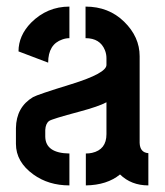

<svg xmlns="http://www.w3.org/2000/svg" viewBox="-20 -562 499 582"><path d="M28.3 -126Q28.3 -71.3 81.1 -33.2Q127 0 190.4 0V-96.7Q118.2 -97.7 117.2 -147.5V-168Q118.2 -187.5 128.9 -195.3Q136.7 -201.2 220.7 -223.6Q279.3 -239.3 302.7 -252V-155.3Q302.7 -108.4 258.8 -98.6Q250 -96.7 240.2 -96.7V0Q304.7 -1 343.8 -33.2Q377.9 0 429.7 0V-97.7Q404.3 -99.6 403.3 -128.9V-391.6Q403.3 -450.2 356.4 -496.1Q309.6 -542 239.3 -542V-446.3Q283.2 -446.3 297.9 -410.2Q302.7 -398.4 302.7 -385.7V-365.2Q302.7 -339.8 195.3 -306.6Q93.8 -275.4 80.1 -267.6Q29.3 -237.3 28.3 -173.8ZM36.1 -406.2 126 -372.1Q126 -427.7 168.9 -442.4Q179.7 -446.3 190.4 -446.3V-542Q123 -542 74.2 -493.2Q36.1 -454.1 36.1 -406.2Z"/></svg>

Font: Post No Bills Colombo
Style: Bold
Weight: 800
Designer: Kosala Senevirathne, Siva Puranthara, Lasantha Premarathna, Tharique Azeez
Foundry: Mooniak
Version: Version 1.220 ; ttfautohint (v1.5)